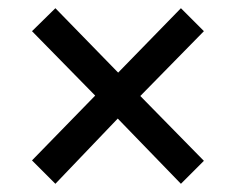

<svg xmlns="http://www.w3.org/2000/svg" viewBox="-20 -591 575 468"><path d="M58 -200 115 -143 267 -302 421 -143 477 -199 322 -357 477 -515 421 -571 268 -414 115 -571 58 -515 212 -358Z"/></svg>

Font: Noto Serif Sinhala SemiCondensed Black
Style: Regular
Weight: 900
Width: 4
Designer: Jelle Bosma - Monotype Design Team
Foundry: Monotype Imaging Inc.
Version: Version 2.007